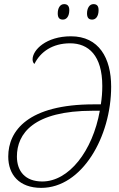

<svg xmlns="http://www.w3.org/2000/svg" viewBox="-20 -901 578 931"><path d="M427 -806C444 -806 458 -821 458 -852C458 -873 449 -881 433 -881C413 -881 402 -860 402 -836C402 -814 411 -806 427 -806ZM285 -806C302 -806 316 -821 316 -852C316 -873 306 -881 291 -881C270 -881 260 -860 260 -836C260 -814 269 -806 285 -806ZM180 10C378 10 519 -238 519 -481C519 -619 460 -725 324 -725C204 -725 138 -659 138 -613C138 -602 142 -595 147 -591C176 -650 235 -691 320 -691C409 -691 476 -632 476 -484C476 -455 474 -427 469 -395H435C116 -395 20 -267 20 -142C20 -54 73 10 180 10ZM185 -21C102 -21 62 -71 62 -142C62 -253 142 -364 430 -364H464C429 -168 314 -21 185 -21Z"/></svg>

Font: Noto Serif Condensed ExtraLight
Style: Italic
Weight: 200
Width: 3
Italic angle: -12°
Designer: Monotype Design Team
Foundry: Monotype Imaging Inc.
Version: Version 2.013